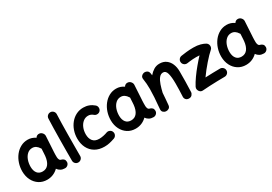

<svg xmlns="http://www.w3.org/2000/svg" viewBox="29 -1645 3730 2632"><g transform="rotate(-30 1894.0 -329.5)"><path d="M556.6 42.5Q518.1 42.5 490 27.3Q461.9 12.2 443.4 -15.1Q408.7 19.5 364.3 38.3Q319.8 57.1 268.1 57.1Q197.3 57.1 142.8 22.5Q88.4 -12.2 57.6 -72.8Q26.9 -133.3 25.9 -210Q25.4 -277.3 45.7 -339.1Q65.9 -400.9 103.5 -449.2Q141.1 -497.6 192.6 -525.6Q244.1 -553.7 305.2 -553.7Q371.1 -553.7 426.3 -515.1Q434.6 -531.2 451.2 -540Q467.8 -548.8 487.8 -545.9Q514.6 -542.5 532.7 -520.5Q550.8 -498.5 549.3 -472.7L536.1 -244.6Q535.6 -239.3 535.2 -233.4Q534.2 -212.4 533.4 -185.5Q532.7 -158.7 533.7 -143.6Q535.2 -121.6 543.2 -105Q551.3 -88.4 577.6 -83.5Q593.3 -78.1 607.4 -64.5Q621.6 -50.8 622.1 -22Q622.1 4.9 602.8 23.7Q583.5 42.5 556.6 42.5ZM269.5 -72.3Q328.6 -72.3 362.5 -116.5Q396.5 -160.6 404.8 -243.2Q404.8 -250 405.3 -255.9Q405.3 -260.3 406.2 -264.2L411.1 -351.1Q407.2 -355.5 404.3 -360.8Q386.2 -390.6 360.8 -407.5Q335.4 -424.3 303.7 -424.3Q257.8 -424.3 224.4 -394Q190.9 -363.8 173.3 -314.5Q155.8 -265.1 156.2 -208.5Q157.2 -145 186.5 -108.6Q215.8 -72.3 269.5 -72.3Z M766.1 -724.1Q793 -723.1 811 -703.1Q829.1 -683.1 828.1 -656.2Q825.2 -594.7 823.5 -512Q821.8 -429.2 820.8 -338.4Q819.8 -247.6 819.6 -159.7Q819.3 -71.8 819.3 0Q819.3 26.9 800 45.7Q780.8 64.5 753.9 64.5Q727.1 64.5 708.3 45.7Q689.5 26.9 689.5 0Q689.5 -72.3 689.7 -160.2Q689.9 -248 691.2 -339.4Q692.4 -430.7 694.1 -514.4Q695.8 -598.1 698.7 -662.1Q699.7 -689 719.5 -707Q739.3 -725.1 766.1 -724.1Z M1356.9 -400.4Q1339.8 -380.4 1312.5 -378.4Q1285.2 -376.5 1265.1 -393.6Q1230 -424.3 1188.5 -424.3Q1143.1 -424.3 1108.2 -396.2Q1073.2 -368.2 1053.5 -321.3Q1033.7 -274.4 1033.7 -216.8Q1033.7 -151.9 1065.9 -112.1Q1098.1 -72.3 1165 -72.3Q1195.3 -72.3 1231.4 -79.6Q1267.6 -86.9 1297.4 -98.6Q1322.8 -106 1346.7 -93.3Q1370.6 -80.6 1377.9 -54.7Q1385.3 -28.8 1372.3 -5.4Q1359.4 18.1 1334 25.9Q1290.5 41 1252.4 49.1Q1214.4 57.1 1175.3 57.1Q1089.4 57.1 1028.6 21.2Q967.8 -14.6 935.5 -78.1Q903.3 -141.6 903.3 -224.6Q903.3 -291.5 924.1 -350.8Q944.8 -410.2 982.4 -455.8Q1020 -501.5 1071.5 -527.6Q1123 -553.7 1185.1 -553.7Q1279.8 -553.7 1350.1 -492.2Q1370.1 -475.1 1372.1 -447.8Q1374 -420.4 1356.9 -400.4Z M1957.5 42.5Q1918.9 42.5 1890.9 27.3Q1862.8 12.2 1844.2 -15.1Q1809.6 19.5 1765.1 38.3Q1720.7 57.1 1668.9 57.1Q1598.1 57.1 1543.7 22.5Q1489.3 -12.2 1458.5 -72.8Q1427.7 -133.3 1426.8 -210Q1426.3 -277.3 1446.5 -339.1Q1466.8 -400.9 1504.4 -449.2Q1542 -497.6 1593.5 -525.6Q1645 -553.7 1706.1 -553.7Q1772 -553.7 1827.1 -515.1Q1835.4 -531.2 1852.1 -540Q1868.7 -548.8 1888.7 -545.9Q1915.5 -542.5 1933.6 -520.5Q1951.7 -498.5 1950.2 -472.7L1937 -244.6Q1936.5 -239.3 1936 -233.4Q1935.1 -212.4 1934.3 -185.5Q1933.6 -158.7 1934.6 -143.6Q1936 -121.6 1944.1 -105Q1952.1 -88.4 1978.5 -83.5Q1994.1 -78.1 2008.3 -64.5Q2022.5 -50.8 2022.9 -22Q2022.9 4.9 2003.7 23.7Q1984.4 42.5 1957.5 42.5ZM1670.4 -72.3Q1729.5 -72.3 1763.4 -116.5Q1797.4 -160.6 1805.7 -243.2Q1805.7 -250 1806.2 -255.9Q1806.2 -260.3 1807.1 -264.2L1812 -351.1Q1808.1 -355.5 1805.2 -360.8Q1787.1 -390.6 1761.7 -407.5Q1736.3 -424.3 1704.6 -424.3Q1658.7 -424.3 1625.2 -394Q1591.8 -363.8 1574.2 -314.5Q1556.6 -265.1 1557.1 -208.5Q1558.1 -145 1587.4 -108.6Q1616.7 -72.3 1670.4 -72.3Z M2087.4 -10.3Q2097.2 -114.7 2101.8 -187.7Q2106.4 -260.7 2106.4 -315.9Q2106.4 -362.3 2103.5 -401.1Q2100.6 -439.9 2094.2 -479Q2089.4 -508.8 2104.5 -526.9Q2119.6 -544.9 2141.6 -550.3Q2167 -556.2 2191.9 -543.9Q2216.8 -531.7 2222.2 -499Q2225.1 -481 2227.1 -464.4Q2259.8 -503.4 2300.5 -528.3Q2341.3 -553.2 2391.1 -553.2Q2452.6 -553.2 2494.9 -522.5Q2537.1 -491.7 2558.6 -439.7Q2580.1 -387.7 2580.1 -323.7Q2580.1 -245.6 2579.1 -163.6Q2578.1 -81.5 2574.2 0.5Q2572.8 24.4 2555.4 44.2Q2538.1 64 2507.3 64Q2476.1 64 2459.2 44.9Q2442.4 25.9 2443.4 0.5Q2446.3 -57.6 2447.8 -108.2Q2449.2 -158.7 2449.2 -205.6Q2449.2 -309.1 2433.3 -366.5Q2417.5 -423.8 2375 -423.8Q2336.4 -423.8 2309.3 -388.9Q2282.2 -354 2263.7 -299.1Q2245.1 -244.1 2231.4 -184.6Q2229 -144.5 2225.1 -98.4Q2221.2 -52.2 2216.3 2Q2213.4 33.2 2190.9 47.1Q2168.5 61 2144 58.6Q2120.1 56.2 2102.3 38.8Q2084.5 21.5 2087.4 -10.3Z M2655.3 -419.9Q2650.9 -446.3 2666.5 -468.3Q2682.1 -490.2 2708.5 -494.6Q2741.7 -500 2793 -505.9Q2844.2 -511.7 2903.8 -511.7Q2967.3 -511.7 3013.7 -498.8Q3060.1 -485.8 3089.4 -467.8Q3107.9 -456.1 3115 -436.5Q3122.1 -417 3117.4 -396.7Q3112.8 -376.5 3096.2 -362.8Q3073.7 -343.8 3042.7 -311.8Q3011.7 -279.8 2976.8 -239.7Q2941.9 -199.7 2907.7 -156.7Q2873.5 -113.8 2845.2 -73.2Q2903.3 -75.7 2966.1 -77.4Q3028.8 -79.1 3077.6 -79.1Q3104.5 -79.1 3123.8 -60.1Q3143.1 -41 3143.1 -14.2Q3143.1 12.7 3123.8 31.5Q3104.5 50.3 3077.6 50.3Q3027.8 50.3 2963.4 52Q2898.9 53.7 2836.2 56.6Q2773.4 59.6 2728 63.5Q2700.7 65.9 2682.6 50.5Q2664.6 35.2 2659.2 12.2Q2653.8 -10.7 2664.6 -31.2Q2692.9 -85.4 2736.6 -147Q2780.3 -208.5 2830.3 -268.3Q2880.4 -328.1 2925.8 -376.5Q2900.9 -377.9 2874.3 -378.7Q2847.7 -379.4 2820.8 -377Q2793.5 -375 2770.3 -372.1Q2747.1 -369.1 2730 -366.7Q2703.6 -362.3 2681.6 -377.9Q2659.7 -393.6 2655.3 -419.9Z M3705.1 42.5Q3666.5 42.5 3638.4 27.3Q3610.4 12.2 3591.8 -15.1Q3557.1 19.5 3512.7 38.3Q3468.3 57.1 3416.5 57.1Q3345.7 57.1 3291.3 22.5Q3236.8 -12.2 3206.1 -72.8Q3175.3 -133.3 3174.3 -210Q3173.8 -277.3 3194.1 -339.1Q3214.4 -400.9 3252 -449.2Q3289.6 -497.6 3341.1 -525.6Q3392.6 -553.7 3453.6 -553.7Q3519.5 -553.7 3574.7 -515.1Q3583 -531.2 3599.6 -540Q3616.2 -548.8 3636.2 -545.9Q3663.1 -542.5 3681.2 -520.5Q3699.2 -498.5 3697.8 -472.7L3684.6 -244.6Q3684.1 -239.3 3683.6 -233.4Q3682.6 -212.4 3681.9 -185.5Q3681.2 -158.7 3682.1 -143.6Q3683.6 -121.6 3691.7 -105Q3699.7 -88.4 3726.1 -83.5Q3741.7 -78.1 3755.9 -64.5Q3770 -50.8 3770.5 -22Q3770.5 4.9 3751.2 23.7Q3731.9 42.5 3705.1 42.5ZM3418 -72.3Q3477.1 -72.3 3511 -116.5Q3544.9 -160.6 3553.2 -243.2Q3553.2 -250 3553.7 -255.9Q3553.7 -260.3 3554.7 -264.2L3559.6 -351.1Q3555.7 -355.5 3552.7 -360.8Q3534.7 -390.6 3509.3 -407.5Q3483.9 -424.3 3452.1 -424.3Q3406.2 -424.3 3372.8 -394Q3339.4 -363.8 3321.8 -314.5Q3304.2 -265.1 3304.7 -208.5Q3305.7 -145 3335 -108.6Q3364.3 -72.3 3418 -72.3Z"/></g></svg>

Font: Mikhak-DS2-FD Bold
Style: Regular
Weight: 700
Designer: Amin Abedi
Version: Version 3.4